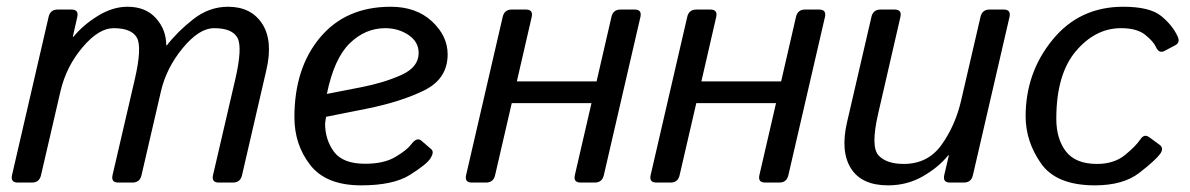

<svg xmlns="http://www.w3.org/2000/svg" viewBox="-20 -541 3527 569"><path d="M32.7 0Q10.7 0 15.6 -22L124 -490.7Q128.9 -512.7 150.9 -512.7H191.9Q213.9 -512.7 209 -490.7L195.8 -432.1H197.8Q226.6 -467.3 270.3 -494.1Q314 -521 357.9 -521Q411.6 -521 442.1 -487.1Q472.7 -453.1 472.7 -406.7H474.6Q505.4 -446.8 552.5 -483.9Q599.6 -521 655.8 -521Q724.1 -521 756.8 -470.9Q789.6 -420.9 769.5 -334L697.3 -22Q692.4 0 670.4 0H628.4Q606.4 0 611.3 -22L677.2 -305.7Q699.2 -400.9 683.6 -429.2Q668 -457.5 614.3 -457.5Q570.3 -457.5 521.7 -398.7Q473.1 -339.8 457 -270.5L399.4 -22Q394.5 0 372.6 0H330.6Q308.6 0 313.5 -22L379.4 -305.7Q401.4 -400.9 385.7 -429.2Q370.1 -457.5 316.4 -457.5Q272.5 -457.5 224.4 -400.6Q176.3 -343.8 159.2 -270.5L101.6 -22Q96.7 0 74.7 0Z M852.5 -193.4Q852.5 -339.8 929 -430.4Q1005.4 -521 1137.7 -521Q1213.4 -521 1260 -477.8Q1306.6 -434.6 1306.6 -379.9Q1306.6 -307.6 1237.5 -273.4Q1168.5 -239.3 1066.4 -218.8L946.3 -194.8Q943.4 -176.3 943.4 -175.3Q943.4 -127 969.7 -91.3Q996.1 -55.7 1062 -55.7Q1118.2 -55.7 1152.3 -76.2Q1186.5 -96.7 1198.7 -113.3Q1215.8 -136.2 1229.5 -123.5L1258.3 -98.6Q1267.6 -90.3 1255.4 -71.3Q1244.1 -53.7 1194.8 -22.7Q1145.5 8.3 1050.3 8.3Q946.3 8.3 899.4 -52Q852.5 -112.3 852.5 -193.4ZM948.7 -262.7 1048.8 -282.2Q1117.2 -295.4 1168.9 -318.6Q1220.7 -341.8 1220.7 -383.8Q1220.7 -417 1190.7 -437.3Q1160.6 -457.5 1121.6 -457.5Q1062.5 -457.5 1016.4 -412.6Q970.2 -367.7 948.7 -262.7Z M1378.4 0Q1356.4 0 1361.3 -22L1469.7 -490.7Q1474.6 -512.7 1496.6 -512.7H1538.6Q1560.5 -512.7 1555.7 -490.7L1511.7 -299.8H1748L1792 -490.7Q1796.9 -512.7 1818.8 -512.7H1860.8Q1882.8 -512.7 1877.9 -490.7L1769.5 -22Q1764.6 0 1742.7 0H1700.7Q1678.7 0 1683.6 -22L1732.9 -235.4H1496.6L1447.3 -22Q1442.4 0 1420.4 0Z M1925.3 0Q1903.3 0 1908.2 -22L2016.6 -490.7Q2021.5 -512.7 2043.5 -512.7H2085.4Q2107.4 -512.7 2102.5 -490.7L2058.6 -299.8H2294.9L2338.9 -490.7Q2343.8 -512.7 2365.7 -512.7H2407.7Q2429.7 -512.7 2424.8 -490.7L2316.4 -22Q2311.5 0 2289.6 0H2247.6Q2225.6 0 2230.5 -22L2279.8 -235.4H2043.5L1994.1 -22Q1989.3 0 1967.3 0Z M2490.2 -178.7 2562.5 -490.7Q2567.4 -512.7 2589.4 -512.7H2631.3Q2653.3 -512.7 2648.4 -490.7L2582 -202.1Q2560.1 -106 2583.5 -80.6Q2606.9 -55.2 2658.2 -55.2Q2730 -55.2 2770.5 -112.1Q2811 -168.9 2828.1 -242.2L2885.7 -490.7Q2890.6 -512.7 2912.6 -512.7H2954.6Q2976.6 -512.7 2971.7 -490.7L2863.3 -22Q2858.4 0 2836.4 0H2795.4Q2773.4 0 2778.3 -22L2792 -80.6H2790Q2761.2 -44.9 2714.6 -18.3Q2668 8.3 2611.8 8.3Q2533.7 8.3 2502 -41.7Q2470.2 -91.8 2490.2 -178.7Z M3019.5 -196.3Q3019.5 -325.7 3099.4 -423.3Q3179.2 -521 3308.6 -521Q3387.7 -521 3421.4 -493.4Q3455.1 -465.8 3470.2 -432.6Q3478 -415 3463.4 -407.2L3431.2 -390.1Q3414.6 -381.3 3405.3 -402.3Q3398.4 -418 3374 -437.7Q3349.6 -457.5 3302.2 -457.5Q3226.1 -457.5 3168.2 -389.2Q3110.4 -320.8 3110.4 -189Q3110.4 -129.4 3138.9 -92.3Q3167.5 -55.2 3231 -55.2Q3281.2 -55.2 3313.5 -81.3Q3345.7 -107.4 3359.4 -127.9Q3370.6 -145 3385.3 -134.8L3416 -112.3Q3430.2 -102.1 3418.5 -85.4Q3404.3 -65.9 3356.4 -28.8Q3308.6 8.3 3224.6 8.3Q3110.4 8.3 3064.9 -56.9Q3019.5 -122.1 3019.5 -196.3Z"/></svg>

Font: Istok
Style: Italic
Weight: 500
Italic angle: -13°
Designer: Andrey V. Panov
Foundry: Andrey V. Panov
Version: Version 1.0.3